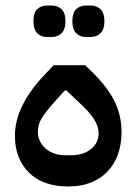

<svg xmlns="http://www.w3.org/2000/svg" viewBox="-20 -665 494 695"><path d="M227 10Q135 10 84.5 -40.5Q34 -91 34 -173Q34 -284 146 -399L174 -429H288L313 -405Q371 -348 395.5 -296.5Q420 -245 420 -188Q420 -143 407 -106.5Q394 -70 369 -44Q344 -18 308.5 -4Q273 10 227 10ZM237 -103Q282 -103 309.5 -125.5Q337 -148 337 -183Q337 -207 320.5 -233.5Q304 -260 262 -298L221 -337H214L179 -298Q147 -263 132 -239Q117 -215 117 -188Q117 -153 144.5 -128Q172 -103 217 -103ZM292 -531Q269 -531 255.5 -545Q242 -559 242 -588Q242 -618 255.5 -631.5Q269 -645 292 -645H307Q330 -645 344 -631.5Q358 -618 358 -588Q358 -559 344 -545Q330 -531 307 -531ZM151 -531Q128 -531 114.5 -545Q101 -559 101 -588Q101 -618 114.5 -631.5Q128 -645 151 -645H166Q189 -645 203 -631.5Q217 -618 217 -588Q217 -559 203 -545Q189 -531 166 -531Z"/></svg>

Font: IBM Plex Arabic Medium
Style: Regular
Weight: 500
Designer: Mike Abbink, Paul van der Laan, Pieter van Rosmalen, Wael Morcos, Khajak Apelian
Foundry: Bold Monday
Version: Version 1.0